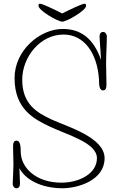

<svg xmlns="http://www.w3.org/2000/svg" viewBox="-20 -992 632 1028"><path d="M433 -972C419 -972 359 -943 313 -920C267 -943 208 -972 194 -972C189 -972 186 -970 186 -961C186 -936 290 -876 313 -876C338 -876 441 -936 441 -961C441 -970 438 -972 433 -972ZM84 -91C126 -14 228 16 312 16C401 16 540 -28 540 -145C540 -257 339 -314 259 -351C179 -388 99 -433 99 -565C99 -687 195 -807 320 -807C428 -807 500 -712 510 -567C510 -538 512 -508 531 -508C548 -508 550 -523 550 -542C550 -584 548 -610 548 -652C548 -700 552 -751 552 -798C552 -807 545 -821 532 -821C520 -821 513 -812 513 -796C513 -795 516 -754 521 -671C481 -786 413 -837 316 -837C195 -837 58 -724 58 -574C58 -407 163 -354 247 -314C342 -269 499 -228 499 -145C499 -62 404 -14 309 -14C169 -14 91 -97 91 -180C91 -209 88 -239 69 -239C52 -239 50 -224 50 -205C50 -163 52 -150 52 -108C52 -79 48 -22 48 -7C48 2 55 16 68 16C80 16 87 7 87 -9C87 -10 84 -91 84 -91Z"/></svg>

Font: Life Savers
Style: Regular
Weight: 400
Designer: Pablo Impallari, Rodrigo Fuenzalida, Brenda Gallo
Foundry: Pablo Impallari, Rodrigo Fuenzalida, Brenda Gallo
Version: Version 3.000